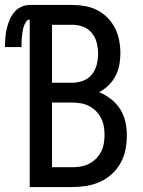

<svg xmlns="http://www.w3.org/2000/svg" viewBox="-58 -755 578 775"><path d="M62 0V-676Q54 -676 49 -669.5Q44 -663 41 -656Q38 -649 36 -641.5Q34 -634 33 -626.5Q32 -619 31 -611Q30 -603 29.5 -595.5Q29 -588 29 -580.5Q29 -573 29 -565H-38Q-38 -583 -36.5 -601.5Q-35 -620 -31 -638Q-27 -656 -20 -673Q-13 -690 -1.5 -704.5Q10 -719 27 -727Q44 -735 62 -735H234Q260 -735 285.5 -730.5Q311 -726 334.5 -714Q358 -702 376.5 -683Q395 -664 406.5 -641Q418 -618 423 -592Q428 -566 428 -540Q428 -516 423.5 -492.5Q419 -469 408 -448Q397 -427 380 -410.5Q363 -394 342 -383Q367 -373 389.5 -355.5Q412 -338 427 -314.5Q442 -291 448 -263.5Q454 -236 454 -208Q454 -180 448.5 -151.5Q443 -123 429 -97.5Q415 -72 393.5 -52.5Q372 -33 345.5 -21Q319 -9 290.5 -4.5Q262 0 234 0ZM152 -421H234Q256 -421 277.5 -429Q299 -437 313 -454.5Q327 -472 332.5 -494Q338 -516 338 -538Q338 -560 332.5 -582Q327 -604 313 -621.5Q299 -639 277.5 -647Q256 -655 234 -655H152ZM152 -80H234Q251 -80 268.5 -83Q286 -86 301.5 -94Q317 -102 329.5 -114.5Q342 -127 350 -142.5Q358 -158 361 -175.5Q364 -193 364 -210Q364 -228 361 -245Q358 -262 350 -278Q342 -294 329.5 -306.5Q317 -319 301.5 -327Q286 -335 268.5 -338Q251 -341 234 -341H152Z"/></svg>

Font: Iosevka Term Medium
Style: Regular
Weight: 500
Monospace: yes
Designer: Belleve Invis
Foundry: Belleve Invis
Version: Version 26.3.1